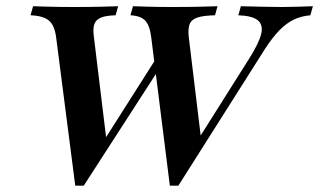

<svg xmlns="http://www.w3.org/2000/svg" viewBox="-20 -591 1025 617"><path d="M525.8 5.6 466.1 -470.2Q461.3 -509.7 446.4 -525Q431.5 -540.3 399.2 -541.9L407.3 -571Q428.2 -570.2 460.5 -569.4Q492.7 -568.5 533.9 -568.5Q584.7 -568.5 621.4 -569.4Q658.1 -570.2 679 -571L671 -541.9Q633.9 -541.1 614.5 -534.7Q595.2 -528.2 589.5 -513.7Q583.9 -499.2 586.3 -474.2L627.4 -134.7L594.4 -107.3L780.6 -402.4Q811.3 -450.8 819 -480.6Q826.6 -510.5 808.9 -525.4Q791.1 -540.3 746 -541.9L754 -571Q789.5 -570.2 822.6 -569.4Q855.6 -568.5 887.1 -568.5Q912.1 -568.5 935.9 -569.4Q959.7 -570.2 985.5 -571L977.4 -541.9Q948.4 -539.5 924.6 -528.2Q900.8 -516.9 878.2 -494Q855.6 -471 830.6 -432.3L553.2 5.6ZM221.8 5.6 160.5 -470.2Q155.6 -509.7 137.1 -525Q118.5 -540.3 78.2 -541.9L86.3 -571Q107.3 -570.2 141.1 -569.4Q175 -568.5 218.5 -568.5Q267.7 -568.5 303.6 -569.4Q339.5 -570.2 359.7 -571L351.6 -541.9Q320.2 -541.1 304 -534.3Q287.9 -527.4 283.1 -513.3Q278.2 -499.2 281.5 -474.2L323.4 -129.8L289.5 -100.8L516.1 -457.3L522.6 -417.7L249.2 5.6Z"/></svg>

Font: Playfair 5pt SemiExpanded Light
Style: Bold Italic
Weight: 700
Italic angle: -15.6°
Version: Version 2.001;gftools[0.9.30]